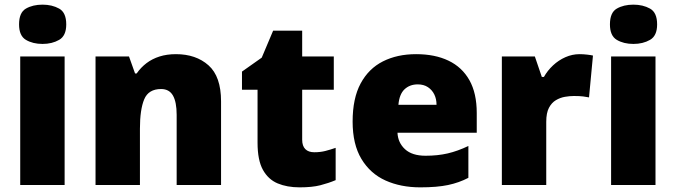

<svg xmlns="http://www.w3.org/2000/svg" viewBox="-20 -796 2907 826"><path d="M258 -553V0H67V-553ZM163 -776Q204 -776 234.5 -759Q265 -742 265 -691Q265 -642 234.5 -624.5Q204 -607 163 -607Q121 -607 91.5 -624.5Q62 -642 62 -691Q62 -742 91.5 -759Q121 -776 163 -776Z M737 -563Q823 -563 877 -515Q931 -467 931 -360V0H740V-302Q740 -357 724 -385Q708 -413 673 -413Q619 -413 600.5 -369Q582 -325 582 -242V0H391V-553H535L561 -480H568Q586 -506 610.5 -524.5Q635 -543 666.5 -553Q698 -563 737 -563Z M1332 -141Q1358 -141 1379.5 -146.5Q1401 -152 1424 -160V-21Q1393 -8 1358 1Q1323 10 1269 10Q1215 10 1174.5 -7Q1134 -24 1111 -65.5Q1088 -107 1088 -182V-410H1021V-488L1106 -548L1155 -664H1280V-553H1416V-410H1280V-195Q1280 -168 1293.5 -154.5Q1307 -141 1332 -141Z M1770 -563Q1851 -563 1909.5 -535Q1968 -507 1999.5 -451Q2031 -395 2031 -310V-225H1690Q1692 -182 1722.5 -154Q1753 -126 1811 -126Q1863 -126 1906 -136Q1949 -146 1995 -168V-31Q1955 -10 1907.5 0Q1860 10 1788 10Q1704 10 1638.5 -19.5Q1573 -49 1535 -112Q1497 -175 1497 -273Q1497 -373 1531.5 -437Q1566 -501 1627.5 -532Q1689 -563 1770 -563ZM1777 -433Q1743 -433 1720.5 -412Q1698 -391 1694 -345H1858Q1858 -370 1848.5 -389.5Q1839 -409 1821 -421Q1803 -433 1777 -433Z M2473 -563Q2489 -563 2506 -561Q2523 -559 2531 -557L2514 -377Q2504 -379 2489.5 -381Q2475 -383 2449 -383Q2431 -383 2410.5 -379.5Q2390 -376 2371.5 -365Q2353 -354 2341.5 -332Q2330 -310 2330 -272V0H2139V-553H2281L2311 -465H2320Q2335 -492 2359 -514.5Q2383 -537 2412.5 -550Q2442 -563 2473 -563Z M2800 -553V0H2609V-553ZM2705 -776Q2746 -776 2776.5 -759Q2807 -742 2807 -691Q2807 -642 2776.5 -624.5Q2746 -607 2705 -607Q2663 -607 2633.5 -624.5Q2604 -642 2604 -691Q2604 -742 2633.5 -759Q2663 -776 2705 -776Z"/></svg>

Font: Noto Sans Hebrew Black
Style: Regular
Weight: 900
Designer: Monotype Design Team
Foundry: Monotype Imaging Inc.
Version: Version 2.003